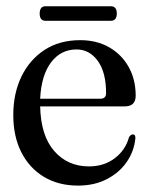

<svg xmlns="http://www.w3.org/2000/svg" viewBox="-20 -570 465 600"><path d="M404 -271Q404 -237.5 369.5 -237.5H105.5Q107.5 -146 149.5 -98Q191.5 -50 258 -50Q305.5 -50 339 -75.8Q372.5 -101.5 383 -141Q388.5 -150 395 -150Q404 -150 403 -137.5Q399 -97 375.8 -63.5Q352.5 -30 313.5 -10Q274.5 10 224 10Q162.5 10 117 -17.5Q71.5 -45 46.5 -94.5Q21.5 -144 21.5 -210.5Q21.5 -278 47 -330.8Q72.5 -383.5 119.2 -414Q166 -444.5 230.5 -444.5Q282.5 -444.5 321.5 -422Q360.5 -399.5 382.2 -360.5Q404 -321.5 404 -271ZM219 -415.5Q170 -415.5 139.5 -375Q109 -334.5 105.5 -261.5H293.5Q311.5 -261.5 311.5 -279Q311.5 -344 285.5 -379.8Q259.5 -415.5 219 -415.5ZM104 -527.5Q104 -550.5 122.5 -550.5H326Q345 -550.5 345 -528Q345 -505 326 -505H122.5Q104 -505 104 -527.5Z"/></svg>

Font: Fraunces 144pt Soft
Style: Regular
Weight: 400
Version: Version 1.000;[0bf87f6ff]